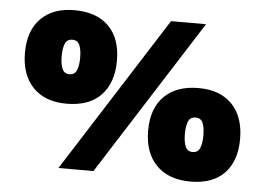

<svg xmlns="http://www.w3.org/2000/svg" viewBox="-48 -694 1055 765"><g transform="rotate(5 480.0 -312.0)"><path d="M220 -258Q134 -258 86 -308Q38 -358 38 -446Q38 -535 86.5 -583.5Q135 -632 220 -632Q309 -632 357.5 -583.5Q406 -535 406 -446Q406 -358 358.5 -308Q311 -258 220 -258ZM607 -622H747L351 0H211ZM222 -376Q243 -376 251 -395Q259 -414 259 -445Q259 -477 251 -495.5Q243 -514 222 -514Q201 -514 193 -495.5Q185 -477 185 -445Q185 -414 193 -395Q201 -376 222 -376ZM740 8Q651 8 602.5 -42Q554 -92 554 -180Q554 -269 603 -317.5Q652 -366 740 -366Q826 -366 874 -316.5Q922 -267 922 -178Q922 -90 875 -41Q828 8 740 8ZM738 -110Q759 -110 767 -129Q775 -148 775 -179Q775 -212 767 -230Q759 -248 738 -248Q717 -248 709 -229.5Q701 -211 701 -179Q701 -148 709 -129Q717 -110 738 -110Z"/></g></svg>

Font: Noto Sans Bengali UI Black
Style: Regular
Weight: 900
Designer: Jelle Bosma - Monotype Design Team
Foundry: Monotype Imaging Inc.
Version: Version 2.003; ttfautohint (v1.8.4.7-5d5b)